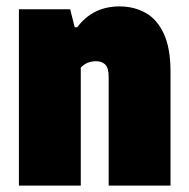

<svg xmlns="http://www.w3.org/2000/svg" viewBox="-20 -579 589 599"><path d="M39 0V-550H199L213 -494H221Q269.5 -559 353 -559Q398 -559 434 -539Q470 -519 491 -474Q512 -429 512 -354V0H319V-339Q319 -367.5 308.2 -377.8Q297.5 -388 280 -388Q250.5 -388 232 -368V0Z"/></svg>

Font: Encode Sans Condensed Black
Style: Regular
Weight: 900
Width: 3
Designer: Multiple Designers
Foundry: Impallari Type
Version: Version 3.000; ttfautohint (v1.8.3) -l 8 -r 50 -G 200 -x 14 